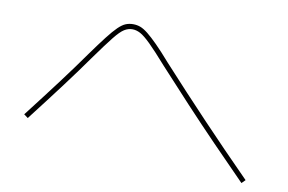

<svg xmlns="http://www.w3.org/2000/svg" viewBox="-62 -721 1124 749"><g transform="rotate(10 500.0 -346.5)"><path d="M933 -78Q865 -147 802 -212Q739 -277 678 -342.5Q617 -408 554 -477Q510 -527 484 -552.5Q458 -578 442 -586.5Q426 -595 410 -595Q394 -595 378.5 -585.5Q363 -576 339.5 -546.5Q316 -517 273 -457Q235 -403 185.5 -337Q136 -271 68 -183L52 -195Q120 -283 169.5 -349Q219 -415 257 -469Q290 -515 312.5 -544Q335 -573 351 -588.5Q367 -604 380.5 -609.5Q394 -615 410 -615Q425 -615 438.5 -610Q452 -605 469 -591.5Q486 -578 510 -554Q534 -530 568 -491Q662 -388 753 -292Q844 -196 947 -92Z"/></g></svg>

Font: M PLUS 2 Thin
Style: Regular
Weight: 100
Designer: Coji Morishita
Foundry: UNDERFOREST DESIGN
Version: Version 1.001